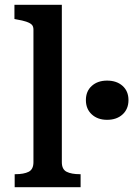

<svg xmlns="http://www.w3.org/2000/svg" viewBox="-20 -778 554 798"><path d="M237 -758V-104Q237 -74 257 -64Q277 -54 312 -54H315V0H41V-54H44Q79 -54 99 -64Q119 -74 119 -104V-655Q119 -669 111.5 -676Q104 -683 89 -688Q74 -693 50 -697L40 -699V-758ZM425 -280Q386 -280 361.5 -302.5Q337 -325 337 -362Q337 -399 361.5 -421Q386 -443 425 -443Q465 -443 489.5 -421Q514 -399 514 -362Q514 -325 489.5 -302.5Q465 -280 425 -280Z"/></svg>

Font: Roboto Serif Medium
Style: Regular
Weight: 500
Designer: Greg Gazdowicz
Foundry: Commercial Type
Version: Version 1.008